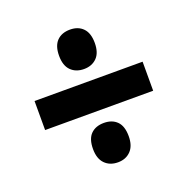

<svg xmlns="http://www.w3.org/2000/svg" viewBox="-102 -719 718 733"><g transform="rotate(-20 256.5 -352.5)"><path d="M257 -462Q224 -462 204 -482Q184 -502 184 -542Q184 -582 203.5 -602Q223 -622 257 -622Q290 -622 309.5 -602Q329 -582 329 -542Q329 -502 309 -482Q289 -462 257 -462ZM37 -294V-412H476V-294ZM257 -83Q224 -83 204 -103.5Q184 -124 184 -163Q184 -204 203.5 -223.5Q223 -243 257 -243Q290 -243 309.5 -223.5Q329 -204 329 -163Q329 -124 309 -103.5Q289 -83 257 -83Z"/></g></svg>

Font: Noto Sans Arabic UI Cn XBd
Style: Regular
Weight: 800
Width: 3
Designer: Monotype Design Team, Nadine Chahine and Nizar Qandah
Foundry: Monotype Imaging Inc.
Version: Version 2.010; ttfautohint (v1.8.4.7-5d5b)